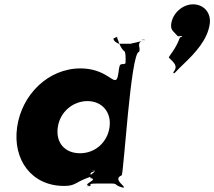

<svg xmlns="http://www.w3.org/2000/svg" viewBox="-20 -844 990 887"><path d="M59 -256C38 -106 126 15 276 15C330 15 324 -1 394 -26C413 -34 378 -45 420 -53C429 -53 380 -55 418 -55C423 -47 372 -30 408 -19C417 -19 371 -18 409 -18C417 -8 361 9 392 14C401 14 356 16 394 16C409 11 378 4 426 4H498C525 4 506 14 552 23C561 23 515 22 553 22C554 12 501 -16 542 -34C551 -34 584 -604 622 -604C634 -622 602 -649 649 -659C658 -659 610 -661 648 -661C646 -652 569 -642 589 -642H532C523 -642 504 -654 504 -666C525 -675 522 -677 521 -670C528 -653 534 -626 553 -608C574 -608 542 -373 557 -477C570 -569 571 -556 553 -548C531 -548 533 -548 526 -500C520 -460 506 -474 479 -491C445 -513 404 -528 352 -528C202 -528 80 -406 59 -256ZM872 -824C824 -824 778 -784 771 -734C767 -704 781 -701 799 -679C804 -671 821 -684 823 -673C822 -668 824 -688 822 -676C817 -670 812 -678 807 -660C789 -614 758 -582 760 -578C787 -552 800 -539 785 -516C778 -508 780 -509 784 -505C789 -507 798 -520 829 -549C882 -600 939 -660 949 -734C956 -784 922 -824 872 -824ZM247 -256C257 -327 317 -377 384 -377C450 -377 496 -327 486 -256C476 -186 419 -136 350 -136C278 -136 237 -186 247 -256Z"/></svg>

Font: Hussar Przerywany
Style: Obl
Weight: 400
Foundry: Cannot Into Space Fonts
Version: Version 0.982